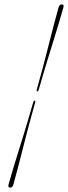

<svg xmlns="http://www.w3.org/2000/svg" viewBox="-20 -743 310 874"><path d="M156 -334Q154 -327 149.5 -327Q145.5 -327 147 -334Q176.5 -437.5 201.2 -536.8Q226 -636 246.5 -708.5Q250.5 -723 261.5 -723Q272.5 -723 268.5 -708.5Q248 -636 216.8 -536.5Q185.5 -437 156 -334ZM131.5 -278Q133.5 -285 138 -285Q142 -285 140.5 -278Q111 -174.5 86.2 -75.5Q61.5 23.5 41 96.5Q37.5 111 26 111Q15.5 111 19 96.5Q39.5 23.5 70.8 -75.8Q102 -175 131.5 -278Z"/></svg>

Font: Fraunces 144pt S000 SemiBold
Style: Italic
Weight: 600
Italic angle: -16°
Version: Version 1.000; ttfautohint (v1.8.3)